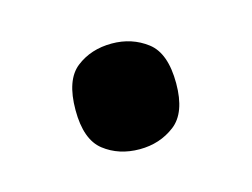

<svg xmlns="http://www.w3.org/2000/svg" viewBox="-39 -485 338 258"><g transform="rotate(-15 130.0 -355.5)"><path d="M130 -282Q101 -282 80.5 -298Q60 -314 60 -355Q60 -397 80.5 -413Q101 -429 130 -429Q158 -429 179 -413Q200 -397 200 -355Q200 -314 179 -298Q158 -282 130 -282Z"/></g></svg>

Font: Noto Serif Ethiopic SemiCondensed SemiBold
Style: Regular
Weight: 600
Width: 4
Designer: Monotype Design Team
Foundry: Monotype Imaging Inc.
Version: Version 2.102; ttfautohint (v1.8.4.7-5d5b)